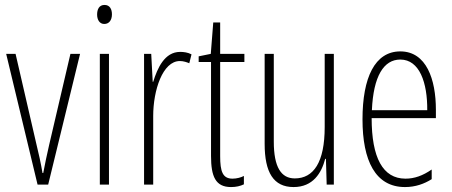

<svg xmlns="http://www.w3.org/2000/svg" viewBox="-20 -747 1829 777"><path d="M132 0H175L304 -529H265L179 -161C170 -122 162 -84 155 -47H152C145 -89 136 -128 127 -165L43 -529H5Z M403 -727C381 -727 373 -709 373 -688C373 -667 383 -650 402 -650C421 -650 433 -665 433 -689C433 -709 425 -727 403 -727ZM421 -529H384V0H421Z M709 -537C646 -537 617 -471 600 -416H598L592 -529H563V0H600V-278C600 -381 638 -500 708 -500C722 -500 737 -495 746 -491L755 -527C740 -535 723 -537 709 -537Z M921 -24C881 -24 871 -53 871 -115V-496H969V-529H871V-656H843L833 -529L784 -519V-496H834V-116C834 -33 852 10 915 10C936 10 952 6 967 -1V-35C956 -29 938 -24 921 -24Z M1331 -529H1294V-233C1294 -90 1249 -25 1173 -25C1118 -25 1088 -70 1088 -174V-529H1051V-165C1051 -49 1087 10 1168 10C1247 10 1281 -47 1296 -104H1299L1302 0H1331Z M1600 -539C1497 -539 1447 -433 1447 -264C1447 -97 1499 10 1619 10C1661 10 1697 -3 1727 -22V-61C1691 -36 1657 -24 1621 -24C1529 -24 1484 -109 1484 -269H1744V-303C1744 -425 1706 -539 1600 -539ZM1600 -506C1678 -506 1710 -412 1709 -301H1485C1491 -439 1533 -506 1600 -506Z"/></svg>

Font: Noto Sans Gurmukhi UI ExtraCondensed ExtraLight
Style: Regular
Weight: 200
Width: 2
Designer: Jelle Bosma - Monotype Design Team
Foundry: Monotype Imaging Inc.
Version: Version 2.004